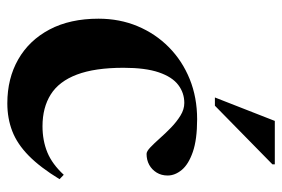

<svg xmlns="http://www.w3.org/2000/svg" viewBox="-143 -615 770 524"><g transform="rotate(90 242.0 -353.0)"><path d="M305.5 -506Q361 -506 394.8 -494.2Q428.5 -482.5 443.8 -464Q459 -445.5 459 -425.5Q459 -408.5 451 -395.5Q443 -382.5 429.8 -375.2Q416.5 -368 400 -368Q393 -368 382 -378.5Q371 -389 357.5 -404.2Q344 -419.5 328.2 -434.8Q312.5 -450 295.5 -460.5Q278.5 -471 261 -471Q233.5 -471 211.8 -454.5Q190 -438 177.5 -401.5Q165 -365 165 -305Q165 -227 183.5 -178Q202 -129 237.8 -106.5Q273.5 -84 324.5 -84Q363.5 -84 395.8 -97.2Q428 -110.5 457 -142L469 -130.5Q437 -78 405 -46.5Q373 -15 338 -1.5Q303 12 262 12Q194 12 142 -17.8Q90 -47.5 60.5 -103.2Q31 -159 31 -237Q31 -294.5 51.5 -343.5Q72 -392.5 109 -429Q146 -465.5 196 -485.8Q246 -506 305.5 -506ZM246 -554.5 310 -718H428.5V-711.5L268.5 -554.5Z"/></g></svg>

Font: Newsreader 60pt SemiBold
Style: Regular
Weight: 600
Designer: Hugues Gentile
Foundry: Production Type
Version: Version 1.003